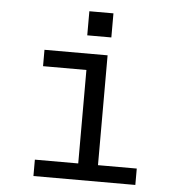

<svg xmlns="http://www.w3.org/2000/svg" viewBox="-51 -746 720 794"><g transform="rotate(5 309.0 -349.5)"><path d="M379 -524V-68H540V0H117V-68H297V-456H117V-524ZM288 -599V-699H388V-599Z"/></g></svg>

Font: Fragment Mono
Style: Regular
Weight: 400
Monospace: yes
Designer: Wei Huang based on Nimbus Sans by URW Studio, based on Helvetica by Max Miedinger.
Foundry: Wei Huang
Version: Version 1.021; ttfautohint (v1.8.4.7-5d5b)